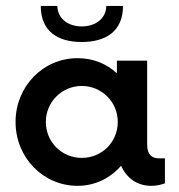

<svg xmlns="http://www.w3.org/2000/svg" viewBox="-20 -615 600 644"><path d="M253.9 -474.1C335.4 -474.1 392.6 -510.3 392.6 -595.2H336.4C336.4 -555.7 303.7 -526.4 253.9 -526.4C205.6 -526.4 172.4 -555.7 172.4 -595.2H116.7C116.7 -510.3 173.3 -474.1 253.9 -474.1ZM511.7 -84C492.7 -84 473.6 -93.8 473.6 -129.9V-411.6H372.1V-369.1C337.9 -400.9 292.5 -419.9 240.2 -419.9C124.5 -419.9 32.2 -325.2 32.2 -206.1C32.2 -86.4 124.5 8.3 240.2 8.3C299.8 8.3 350.6 -18.1 386.2 -59.1C404.8 -17.1 440.9 8.3 487.3 8.3C501.5 8.3 517.1 5.9 533.2 0V-84ZM254.4 -85.4C187.5 -85.4 133.8 -138.2 133.8 -206.1C133.8 -272.9 187.5 -326.7 254.4 -326.7C321.3 -326.7 375 -272.9 375 -206.1C375 -138.2 321.3 -85.4 254.4 -85.4Z"/></svg>

Font: Now SemiBold
Style: Regular
Weight: 600
Designer: Alfredo Marco Pradil
Foundry: Alfredo Marco Pradil
Version: Version 1.200;hotconv 1.0.109;makeotfexe 2.5.65596